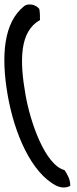

<svg xmlns="http://www.w3.org/2000/svg" viewBox="-57 -718 348 869"><path d="M-22 -286C8 -115 84 65 199 123C225 135 247 131 261 123C262 95 247 69 235 52C146 28 80 -167 59 -286C31 -443 31 -576 124 -627C124 -643 124 -660 121 -677C108 -696 72 -706 52 -690C-39 -617 -54 -470 -22 -286Z"/></svg>

Font: Snowfall
Style: OpObl
Weight: 400
Designer: Jasper
Foundry: Cannot Into Space Fonts
Version: Version 0.9